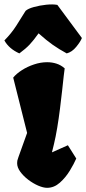

<svg xmlns="http://www.w3.org/2000/svg" viewBox="-48 -854 396 883"><path d="M168.5 9.8Q151.4 9.8 127.9 -0.2Q104.5 -10.3 82.3 -27.1Q60.1 -43.9 45.4 -64Q30.8 -84 30.8 -103.5Q30.8 -110.4 31.7 -115.2Q32.7 -120.1 36.9 -131.8Q41 -143.6 50.3 -169.2Q59.6 -194.8 76.7 -242.7L12.7 -497.1Q27.3 -515.1 52.5 -531.2Q77.6 -547.4 108.2 -557.6Q138.7 -567.9 168.9 -567.9Q191.4 -567.9 211.9 -561.3Q232.4 -554.7 249.5 -539.6Q248 -532.2 245.1 -504.9Q242.2 -477.5 237.8 -438Q233.4 -398.4 227.8 -353.5Q222.2 -308.6 215.1 -266.1Q208 -223.6 200.2 -191.4L190.9 -153.3L264.2 -186L302.7 -125Q292.5 -101.1 273.2 -69.3Q253.9 -37.6 227.3 -13.9Q200.7 9.8 168.5 9.8ZM41 -608.4Q-6.8 -629.9 -27.8 -668Q4.9 -701.2 26.9 -735.8Q48.8 -770.5 69.8 -804.2Q81.5 -814.5 108.2 -821.8Q134.8 -829.1 164.8 -832.3Q194.8 -835.4 215.8 -831.5L328.6 -679.2Q322.3 -662.6 302.7 -638.7Q283.2 -614.7 258.8 -608.4Q223.1 -627.9 194.6 -647.9Q166 -668 129.4 -700.7Q106.9 -668.9 88.6 -649.4Q70.3 -629.9 41 -608.4Z"/></svg>

Font: Fruktur
Style: Regular
Weight: 400
Designer: Viktoriya Grabowska, Eben Sorkin
Foundry: Viktoriya Grabowska
Version: Version 1.008; ttfautohint (v1.8.4.7-5d5b)